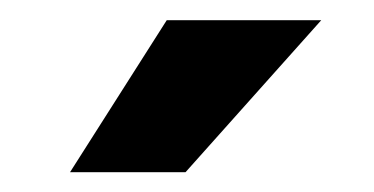

<svg xmlns="http://www.w3.org/2000/svg" viewBox="-20 -770 370 190"><path d="M163.6 -599.6 297.9 -750H145L49.3 -599.6Z"/></svg>

Font: Vazirmatn
Style: Bold
Weight: 700
Designer: Saber Rastikerdar
Foundry: Saber Rastikerdar
Version: Version 33.003